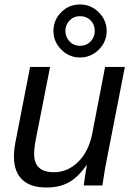

<svg xmlns="http://www.w3.org/2000/svg" viewBox="-20 -826 596 855"><path d="M203 -528 141 -213Q132 -169 132 -140Q132 -59 220 -59Q281 -59 328 -105Q375 -151 391 -232L448 -528H536L455 -113Q450 -90 445.5 -61.5Q441 -33 436 0H353Q353 -2 354.5 -11.5Q356 -21 358 -37Q363 -71 367 -90H365Q325 -34 284 -12.5Q243 9 187 9Q115 9 78.5 -26.5Q42 -62 42 -129Q42 -163 52 -209L114 -528ZM455 -688Q455 -640 420 -605Q385 -570 336 -570Q288 -570 253 -605Q218 -640 218 -688Q218 -737 253 -772Q287 -806 336 -806Q385 -806 420 -771Q455 -736 455 -688ZM402 -688Q402 -717 383.5 -735.5Q365 -754 336 -754Q308 -754 289.5 -734.5Q271 -715 271 -688Q271 -662 289.5 -642Q308 -622 336 -622Q365 -622 383.5 -641.5Q402 -661 402 -688Z"/></svg>

Font: Libra Sans Modern
Style: Italic
Weight: 400
Italic angle: -12°
Foundry: Stefan Peev, Context Ltd
Version: Version 1.000